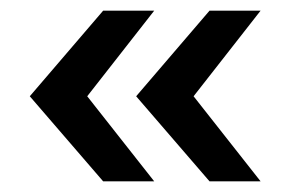

<svg xmlns="http://www.w3.org/2000/svg" viewBox="-20 -417 541 361"><path d="M374 -76 236 -236 374 -397H470L344 -236L470 -76ZM174 -76 36 -236 174 -397H270L144 -236L270 -76Z"/></svg>

Font: Mukta SemiBold
Style: Regular
Weight: 600
Designer: Girish Dalvi and Yashodeep Gholap
Foundry: Ek Type
Version: Version 2.538;PS 1.002;hotconv 16.6.51;makeotf.lib2.5.65220;